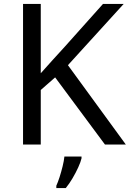

<svg xmlns="http://www.w3.org/2000/svg" viewBox="-20 -734 659 975"><path d="M619 0H513L260 -341L187 -277V0H97V-714H187V-362Q217 -396 248 -430Q279 -464 310 -498L503 -714H608L325 -403ZM394 70Q390 88 377.5 115.5Q365 143 348.5 171Q332 199 314 221H266V209Q274 192 282.5 165.5Q291 139 298 110.5Q305 82 307 61H394Z"/></svg>

Font: Noto Sans New Tai Lue
Style: Regular
Weight: 400
Designer: Monotype Design Team
Foundry: Monotype Imaging Inc.
Version: Version 2.003